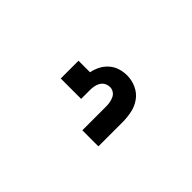

<svg xmlns="http://www.w3.org/2000/svg" viewBox="-33 -173 566 566"><g transform="rotate(-45 250.0 110.0)"><path d="M150 220V153H250Q258 153 266 151.5Q274 150 281.5 146.5Q289 143 293.5 136Q298 129 298 121Q298 112 294 104.5Q290 97 282.5 92.5Q275 88 266.5 86.5Q258 85 250 85H213V0H287V48Q302 51 315.5 58Q329 65 339 76.5Q349 88 353.5 102.5Q358 117 358 132Q358 152 349.5 170.5Q341 189 325 200.5Q309 212 289.5 216Q270 220 250 220Z"/></g></svg>

Font: Iosevka Web
Style: Regular
Weight: 400
Monospace: yes
Designer: Belleve Invis
Foundry: Belleve Invis
Version: Version 28.0.3; ttfautohint (v1.8.3)